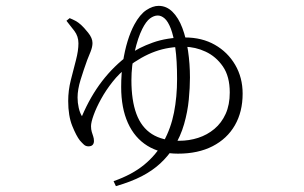

<svg xmlns="http://www.w3.org/2000/svg" viewBox="-20 -564 1040 656"><path d="M207 -493 218 -502Q228 -498 237.5 -493Q247 -488 257 -479Q266 -471 281 -452.5Q296 -434 296 -417Q296 -404 289.5 -387.5Q283 -371 278 -359Q266 -326 255.5 -292Q245 -258 245 -231Q245 -213 249 -195.5Q253 -178 260 -167Q289 -235 329 -287Q369 -339 422 -378Q453 -401 502 -418.5Q551 -436 612 -436Q670 -436 714 -411Q758 -386 783.5 -342.5Q809 -299 809 -244Q809 -182 782.5 -136Q756 -90 706.5 -64.5Q657 -39 588 -39Q527 -39 483.5 -66Q440 -93 417 -144Q394 -195 394 -267Q394 -312 400 -351.5Q406 -391 416 -423.5Q426 -456 439 -480Q458 -515 480 -529.5Q502 -544 522 -544Q549 -544 569.5 -523.5Q590 -503 603 -468.5Q616 -434 622.5 -390Q629 -346 629 -299Q629 -265 625 -223.5Q621 -182 609 -140Q597 -98 574 -61Q554 -30 527.5 -5.5Q501 19 464.5 38Q428 57 376 72L368 55Q431 33 472.5 -1Q514 -35 539 -80.5Q564 -126 574.5 -179.5Q585 -233 585 -294Q585 -358 579 -400Q573 -442 563.5 -466.5Q554 -491 542.5 -501Q531 -511 519 -511Q506 -511 492.5 -501Q479 -491 466 -465Q451 -435 440 -387Q429 -339 429 -290Q429 -221 446 -175Q463 -129 499 -106Q535 -83 592 -83Q626 -83 657 -93Q688 -103 712.5 -123.5Q737 -144 751 -175Q765 -206 765 -248Q765 -303 741.5 -337Q718 -371 682.5 -387.5Q647 -404 611 -404Q557 -405 510 -388Q463 -371 416 -335Q388 -314 365 -285Q342 -256 325.5 -226Q309 -196 300 -171Q291 -146 291 -133Q291 -122 293.5 -113.5Q296 -105 298.5 -98Q301 -91 301 -82Q301 -74 296.5 -69Q292 -64 282 -64Q273 -64 266.5 -70Q260 -76 253 -84Q241 -99 227 -133.5Q213 -168 213 -219Q213 -255 222 -290.5Q231 -326 239.5 -358.5Q248 -391 248 -416Q248 -440 234 -458.5Q220 -477 207 -493Z"/></svg>

Font: Noto Serif KR
Style: Regular
Weight: 200
Designer: Ryoko NISHIZUKA 西塚涼子 (kana & ideographs); Frank Grießhammer (Latin, Greek & Cyrillic); Wenlong ZHANG 张文龙 (bopomofo); San
Foundry: Adobe
Version: Version 2.001;hotconv 1.1.0;makeotfexe 2.6.0